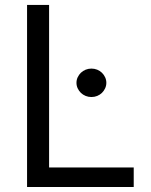

<svg xmlns="http://www.w3.org/2000/svg" viewBox="-20 -747 602 767"><path d="M88.1 -727.3H176.1V-78.1H514.2V0H88.1ZM345.2 -359.4Q333.1 -359.4 322.1 -363.8Q311.1 -368.3 303.1 -376.1Q295.1 -383.9 290.3 -394.2Q285.5 -404.5 285.5 -416.2Q285.5 -427.9 290.3 -438.2Q295.1 -448.5 303.1 -456.3Q311.1 -464.1 322.1 -468.6Q333.1 -473 345.2 -473Q357.6 -473 368.4 -468.6Q379.3 -464.1 387.3 -456.3Q395.2 -448.5 400 -438.2Q404.8 -427.9 404.8 -416.2Q404.8 -404.5 400 -394.2Q395.2 -383.9 387.3 -376.1Q379.3 -368.3 368.4 -363.8Q357.6 -359.4 345.2 -359.4Z"/></svg>

Font: Fast_Sans-Dotted
Style: Regular
Weight: 400
Version: Version 3.018